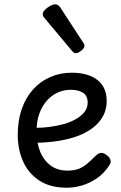

<svg xmlns="http://www.w3.org/2000/svg" viewBox="-20 -859 566 898"><path d="M293 19Q214 19 163 -15Q112 -49 87.5 -105Q63 -161 63 -228Q63 -295 81.5 -348.5Q100 -402 134 -440Q168 -478 214.5 -498.5Q261 -519 316 -519Q365 -519 401.5 -504.5Q438 -490 458.5 -460.5Q479 -431 479 -386Q479 -348 462.5 -317Q446 -286 416 -262.5Q386 -239 345 -223.5Q304 -208 253 -200Q202 -192 145 -191V-261Q178 -261 212.5 -265.5Q247 -270 279 -279Q311 -288 336 -302.5Q361 -317 375.5 -336Q390 -355 390 -379Q390 -411 368.5 -425Q347 -439 311 -439Q278 -439 249.5 -426Q221 -413 198.5 -387.5Q176 -362 163.5 -326Q151 -290 151 -244Q151 -189 168.5 -148Q186 -107 218 -84Q250 -61 295 -61Q325 -61 346 -68.5Q367 -76 385.5 -91.5Q404 -107 426 -129Q441 -144 453.5 -144Q466 -144 480 -133Q494 -122 497 -109.5Q500 -97 490 -84Q465 -46 431 -23.5Q397 -1 361.5 9Q326 19 293 19ZM334 -610Q330 -610 325.5 -613Q321 -616 315 -623L192 -770Q185 -778 182.5 -782.5Q180 -787 180 -794Q180 -803 190.5 -813.5Q201 -824 214.5 -831.5Q228 -839 238 -839Q252 -839 262 -824L369 -660Q374 -653 374.5 -650Q375 -647 375 -644Q375 -634 360 -622Q345 -610 334 -610Z"/></svg>

Font: Playwrite US Modern
Style: Regular
Weight: 400
Designer: Veronika Burian, José Scaglione
Foundry: TypeTogether
Version: Version 1.002